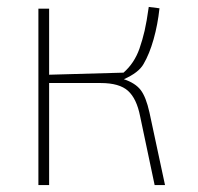

<svg xmlns="http://www.w3.org/2000/svg" viewBox="-20 -535 572 555"><path d="M91 -510H122V-319L337 -325Q368 -352 383 -394Q392 -420 398 -446Q404 -472 410 -515L441 -511Q436 -464 424 -421.5Q412 -379 395 -350Q381 -325 338 -306Q371 -295 386.5 -275Q402 -255 412 -210L457 0H427L385 -199Q375 -250 350 -272.5Q325 -295 271 -295H122V0H91Z"/></svg>

Font: Athiti ExtraLight
Style: Regular
Weight: 250
Version: Version 1.032